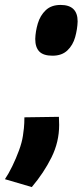

<svg xmlns="http://www.w3.org/2000/svg" viewBox="-103 -576 335 779"><path d="M-4 -100 136 -102Q136 -94 136.5 -86Q137 -78 137 -69Q137 0 106 62.5Q75 125 26 183L-83 151Q-68 129 -53 98Q-38 67 -26 34.5Q-14 2 -10 -25Q-8 -36 -6 -56Q-4 -76 -4 -100ZM40 -418Q41 -449 50.5 -481Q60 -513 82.5 -534.5Q105 -556 143 -556Q212 -556 212 -489Q211 -458 202 -425.5Q193 -393 170.5 -371.5Q148 -350 110 -350Q73 -350 56.5 -367Q40 -384 40 -418Z"/></svg>

Font: Georama Condensed ExtraBold
Style: Italic
Weight: 800
Width: 3
Italic angle: -9°
Designer: Jean-Baptiste Levee
Foundry: Production Type
Version: Version 1.000